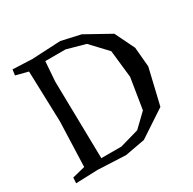

<svg xmlns="http://www.w3.org/2000/svg" viewBox="-157 -873 1053 1045"><g transform="rotate(-30 369.5 -350.5)"><path d="M172 0 35 5 37 -30 117 -50 127 -332 117 -650 40 -670 45 -705 167 -700 347 -709 467 -682 622 -596 682 -473 693 -350 640 -126 472 -15 347 8ZM348 -45 467 -79 548 -157 579 -350 560 -522 465 -623 349 -655H222L213 -531L222 -45Z"/></g></svg>

Font: Alike Angular
Style: Regular
Weight: 400
Version: Version 1.210